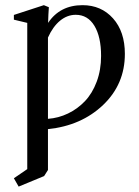

<svg xmlns="http://www.w3.org/2000/svg" viewBox="-20 -480 529 729"><path d="M50.8 228.5 32.7 196.8 83.5 162.1V-393.1L32.7 -405.3V-423.3L146.5 -460.4L165.5 -452.6Q163.6 -427.7 162.6 -393.1Q207.5 -460.4 293.5 -460.4Q364.3 -460.4 409.2 -410.2Q454.1 -359.9 454.1 -275.4Q454.1 -160.2 371.6 -81.5Q289.1 -2.9 162.1 10.3V165.5L147.5 188.5ZM267.6 -423.8Q235.4 -423.8 208 -401.4Q180.7 -378.9 162.1 -337.4V-28.8Q202.1 -31.7 238.3 -49.1Q274.4 -66.4 302.5 -95.9Q330.6 -125.5 347.2 -169.9Q363.8 -214.4 363.8 -267.6Q363.8 -340.3 338.4 -382.1Q313 -423.8 267.6 -423.8Z"/></svg>

Font: Elstob 8pt
Style: Regular
Weight: 400
Designer: Peter S. Baker
Version: Version 1.015